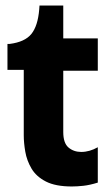

<svg xmlns="http://www.w3.org/2000/svg" viewBox="-20 -664 398 695"><path d="M240 11Q181 11 146 -7Q111 -25 94 -54Q77 -83 71.5 -115Q66 -147 66 -174V-411H7V-505H15Q70 -512 93.5 -541Q117 -570 122 -630L123 -644H209V-525H334V-408H209V-186Q209 -146 228 -130Q247 -114 274 -114Q304 -114 334 -131V-3Q305 6 282 8.5Q259 11 240 11Z"/></svg>

Font: Bricolage Grotesque 48pt Bricolage Grotesque 48pt Regular
Style: Bold
Weight: 700
Designer: Mathieu Triay
Foundry: Atelier Triay
Version: Version 1.000; ttfautohint (v1.8.4.7-5d5b);gftools[0.9.32]